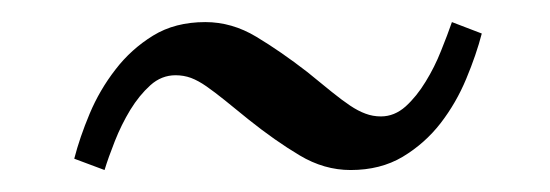

<svg xmlns="http://www.w3.org/2000/svg" viewBox="-20 -371 496 173"><path d="M414.1 -340.8Q409.2 -321.8 400.1 -300Q391.1 -278.3 377 -260Q362.8 -241.7 342.8 -229.7Q322.8 -217.8 295.9 -217.8Q272 -217.8 250 -231Q228 -244.1 204.1 -263.2Q191.4 -273.4 182.4 -280.8Q173.3 -288.1 166 -293.2Q158.7 -298.3 152.1 -300.8Q145.5 -303.2 138.2 -303.2Q125.5 -303.2 115.5 -294.2Q105.5 -285.2 97.4 -272Q89.4 -258.8 83.5 -243.9Q77.6 -229 74.2 -217.8L46.9 -228Q51.8 -247.1 60.8 -268.6Q69.8 -290 84 -308.3Q98.1 -326.7 117.9 -338.9Q137.7 -351.1 165 -351.1Q189 -351.1 210.9 -337.9Q232.9 -324.7 256.8 -306.2Q269.5 -295.9 278.8 -288.3Q288.1 -280.8 295.4 -275.9Q302.7 -271 309.3 -268.6Q315.9 -266.1 323.2 -266.1Q335.4 -266.1 345.5 -275.1Q355.5 -284.2 363.5 -297.4Q371.6 -310.5 377.4 -325.2Q383.3 -339.8 387.2 -351.1Z"/></svg>

Font: Simonetta
Style: Regular
Weight: 400
Designer: Gayaneh Bagdasaryan
Foundry: BrownFox
Version: Version 1.001